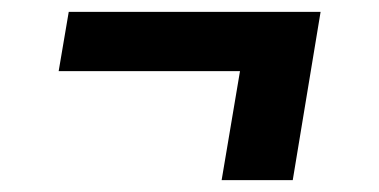

<svg xmlns="http://www.w3.org/2000/svg" viewBox="-20 -410 640 324"><path d="M474 -106H354L385 -290H79L96 -390H521Z"/></svg>

Font: Iosevka Slab Extended
Style: Bold Italic
Weight: 700
Width: 7
Italic angle: -9°
Monospace: yes
Designer: Belleve Invis
Foundry: Belleve Invis
Version: Version 11.1.0; ttfautohint (v1.8.3)